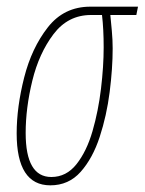

<svg xmlns="http://www.w3.org/2000/svg" viewBox="-20 -546 434 576"><path d="M131 10Q186 10 222 -30.5Q258 -71 279 -135Q300 -199 309 -270Q318 -341 318 -401Q318 -426 315.5 -453.5Q313 -481 311 -501H389L394 -526H251Q172 -526 123.5 -464Q75 -402 52.5 -313.5Q30 -225 30 -146Q30 10 131 10ZM134 -15Q57 -15 57 -147Q57 -222 77 -304Q97 -386 140.5 -443.5Q184 -501 253 -501H286Q291 -459 291 -404Q291 -347 283 -280Q275 -213 257.5 -152.5Q240 -92 209.5 -53.5Q179 -15 134 -15Z"/></svg>

Font: Noto Sans Display Condensed Thin
Style: Italic
Weight: 250
Width: 3
Italic angle: -12°
Designer: Monotype Design Team
Foundry: Monotype Imaging Inc.
Version: Version 1.900